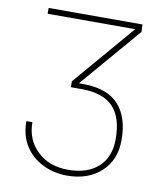

<svg xmlns="http://www.w3.org/2000/svg" viewBox="-81 -778 732 855"><g transform="rotate(10 284.5 -350.5)"><path d="M69.8 -710.9C69.8 -710.9 69.8 -684.6 69.8 -684.6C69.8 -684.6 465.8 -684.6 465.8 -684.6C465.8 -684.6 228.5 -407.2 228.5 -407.2C228.5 -407.2 228.5 -380.4 228.5 -380.4C228.5 -380.4 277.8 -380.4 277.8 -380.4C277.8 -380.4 277.8 -380.4 277.8 -380.4C341.8 -380.4 389.2 -364.3 419.9 -332.5C450.2 -300.8 465.3 -252 465.3 -186.5C465.3 -186.5 465.3 -186.5 465.3 -186.5C465.3 -133.3 449.2 -91.3 416.5 -61.5C383.8 -31.2 337.9 -16.1 279.8 -16.1C279.8 -16.1 279.8 -16.1 279.8 -16.1C221.7 -16.1 175.3 -33.2 140.1 -67.4C104.5 -101.1 86.9 -144.5 86.9 -197.3C86.9 -197.3 59.6 -197.3 59.6 -197.3C59.6 -197.3 59.6 -197.3 59.6 -197.3C59.6 -155.3 68.8 -118.7 87.9 -87.9C106.9 -57.1 133.3 -32.7 167.5 -15.6C201.2 1.5 238.8 10.3 279.8 10.3C279.8 10.3 279.8 10.3 279.8 10.3C342.8 10.3 394 -7.8 433.1 -43.5C472.2 -79.1 491.7 -127.4 491.7 -188.5C491.7 -188.5 491.7 -188.5 491.7 -188.5C491.7 -257.3 474.6 -310.1 440.4 -347.2C406.2 -384.3 354 -403.3 283.2 -403.8C283.2 -403.8 260.7 -403.8 260.7 -403.8C260.7 -403.8 495.6 -677.7 495.6 -677.7C495.6 -677.7 494.1 -710.9 494.1 -710.9C494.1 -710.9 69.8 -710.9 69.8 -710.9Z"/></g></svg>

Font: WOX
Style: Regular
Weight: 500
Designer: Google
Foundry: ""
Version: ""